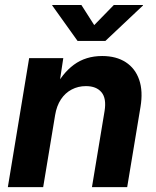

<svg xmlns="http://www.w3.org/2000/svg" viewBox="-20 -768 642 788"><path d="M206.1 -294.9 157.2 0H12.2L99.6 -529.3H239.7L219.2 -394L200.7 -398.4Q234.9 -466.8 283.4 -502.4Q332 -538.1 399.4 -538.1Q457 -538.1 496.1 -512.7Q535.2 -487.3 551.3 -440.4Q567.4 -393.6 556.6 -329.1L502 0H357.4L409.2 -312.5Q417.5 -364.3 396.5 -389.4Q375.5 -414.6 332.5 -414.6Q300.8 -414.6 274.2 -400.6Q247.6 -386.7 230 -360.1Q212.4 -333.5 206.1 -294.9ZM314 -747.6 366.7 -665 447.3 -747.6H566.9V-745.6L412.6 -600.1H298.3L194.3 -745.6V-747.6Z"/></svg>

Font: Inter 24pt
Style: Bold Italic
Weight: 700
Italic angle: -9.3988°
Version: Version 4.001;git-66647c0bb